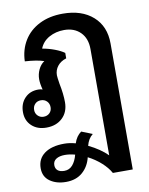

<svg xmlns="http://www.w3.org/2000/svg" viewBox="-97 -656 813 1046"><g transform="rotate(-10 309.5 -133.0)"><path d="M552 -381V316H442Q425 285 393 256.5Q361 228 322 208Q310 258 274.5 289Q239 320 183 320Q130 320 94.5 295Q59 270 59 223Q59 171 98.5 142Q138 113 208 113Q238 113 271 122Q283 84 311 64L371 88Q345 108 335 147Q399 178 439 218V-370Q439 -429 405 -463Q371 -497 315 -497Q269 -497 232 -476.5Q195 -456 180 -418Q215 -412 248 -399.5Q281 -387 300 -373V-343Q268 -333 251 -311Q234 -289 234 -261Q234 -251 240 -213Q252 -155 252 -109Q252 -55 218 -22.5Q184 10 129 10Q79 10 48 -19Q17 -48 17 -95Q17 -142 45.5 -172Q74 -202 120 -202Q135 -202 144 -198Q135 -232 135 -256Q135 -284 147 -309.5Q159 -335 180 -349Q141 -362 75 -366Q77 -430 107.5 -480Q138 -530 193.5 -558Q249 -586 323 -586Q428 -586 490 -531Q552 -476 552 -381ZM170 -96Q170 -116 157 -129Q144 -142 124 -142Q104 -142 91.5 -129Q79 -116 79 -96Q79 -77 92 -64Q105 -51 124 -51Q144 -51 157 -63.5Q170 -76 170 -96ZM257 182Q227 174 201 174Q171 174 153 185.5Q135 197 135 219Q135 238 147.5 248.5Q160 259 184 259Q212 259 230 238Q248 217 257 182Z"/></g></svg>

Font: Sarabun SemiBold
Style: Regular
Weight: 600
Designer: Suppakit Chalermlarp | Katatrad Co.,Ltd.
Foundry: Cadson Demak Co.,Ltd.
Version: Version 1.000; ttfautohint (v1.6)